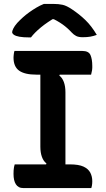

<svg xmlns="http://www.w3.org/2000/svg" viewBox="-20 -960 540 980"><path d="M314 -94H206L217 -126Q202 -137 194 -159Q186 -181 186 -211Q186 -259 186 -308.5Q186 -358 186 -407.5Q186 -457 186 -506.5Q186 -556 186 -606H294L283 -574Q298 -563 306 -541Q314 -519 314 -489Q314 -440 314 -391.5Q314 -343 314 -293Q314 -243 314 -193.5Q314 -144 314 -94ZM446 0H100Q86 0 76.5 -5Q67 -10 61 -19.5Q55 -29 52 -42Q49 -55 49 -72Q49 -82 49.5 -90.5Q50 -99 51.5 -107Q53 -115 55 -121H336Q382 -121 406.5 -109.5Q431 -98 441 -78.5Q451 -59 451 -35Q451 -29 450.5 -23Q450 -17 449 -11.5Q448 -6 446 0ZM54 -700H400Q433 -700 442 -678.5Q451 -657 451 -624Q451 -619 451 -613.5Q451 -608 450 -602Q449 -596 447.5 -590.5Q446 -585 445 -579H166Q106 -579 77.5 -599.5Q49 -620 49 -666Q49 -670 49.5 -675Q50 -680 50.5 -684.5Q51 -689 52 -693.5Q53 -698 54 -700ZM204 -940Q213 -940 220.5 -940Q228 -940 236.5 -940Q245 -940 252 -940Q279 -940 299.5 -935.5Q320 -931 348 -912Q366 -900 383 -886.5Q400 -873 416 -857.5Q432 -842 446.5 -823Q461 -804 474 -782Q458 -776 441.5 -773Q425 -770 402 -770Q381 -770 368.5 -776.5Q356 -783 345 -795Q325 -817 300 -835Q275 -853 228 -876L285 -862Q268 -862 251 -862Q234 -862 217 -862L273 -877Q221 -847 188.5 -820Q156 -793 138 -769H132Q99 -769 79.5 -772.5Q60 -776 51 -782.5Q42 -789 42 -796Q42 -802 48 -814.5Q54 -827 68 -843Q81 -857 96.5 -871Q112 -885 129.5 -897.5Q147 -910 165.5 -921Q184 -932 204 -940Z"/></svg>

Font: Recursive Casual SemiBold
Style: Regular
Weight: 600
Version: Version 1.047